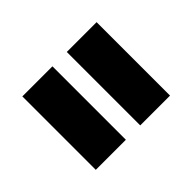

<svg xmlns="http://www.w3.org/2000/svg" viewBox="-72 -851 501 501"><g transform="rotate(-45 179.0 -600.5)"><path d="M206 -465V-736H316V-465ZM42 -465V-736H153V-465Z"/></g></svg>

Font: Stick No Bills
Style: Bold
Weight: 700
Version: Version 2.000